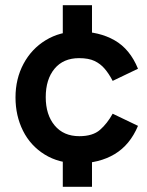

<svg xmlns="http://www.w3.org/2000/svg" viewBox="-20 -721 570 743"><path d="M223 -554V-701H336V-554ZM223 2V-146H336V2ZM282 -89Q208 -89 153 -123Q98 -157 69 -215Q40 -273 40 -344Q40 -416 71 -474Q102 -532 157 -565.5Q212 -599 282 -599Q364 -599 423.5 -565Q483 -531 514 -455L416 -408Q402 -435 385.5 -454.5Q369 -474 346 -485Q323 -496 286 -496Q225 -496 191 -455Q157 -414 157 -345Q157 -277 191.5 -235.5Q226 -194 287 -194Q339 -194 367 -218.5Q395 -243 416 -281L514 -234Q483 -160 423.5 -124.5Q364 -89 282 -89Z"/></svg>

Font: Gabarito Medium
Style: Regular
Weight: 500
Designer: Leandro Assis / Alvaro Franca / Felipe Casaprima
Foundry: Naipe Foundry
Version: Version 1.000